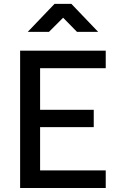

<svg xmlns="http://www.w3.org/2000/svg" viewBox="-20 -941 593 961"><path d="M80.7 0V-687.5H509.2V-599.5H180.7V-391.3H449.2V-304.6H180.7V-88H509.2V0ZM118.8 -781.4 252.8 -921.5H337.4L471.4 -781.4H365.5L296 -852.3L225 -781.4Z"/></svg>

Font: Titillium Web SemiBold
Style: Regular
Weight: 600
Designer: Mohamed Gaber, Accademia di Belle Arti di Urbino
Foundry: Kief Type Foundry, Accademia di Belle Arti di Urbino
Version: Version 3.000; ttfautohint (v1.8.4)